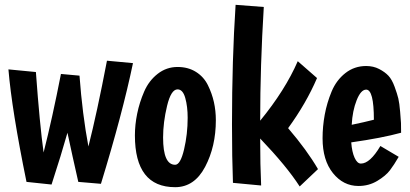

<svg xmlns="http://www.w3.org/2000/svg" viewBox="-20 -751 1701 797"><path d="M399 12 305 4Q280 -106 260 -200Q235 -111 194 15L90 4Q29 -294 15 -463L129 -452Q145 -233 161 -118Q197 -260 233 -444L310 -437Q322 -276 347 -143Q382 -280 424 -499L532 -489Q488 -278 399 12Z M657 -180Q657 -67 707 -67Q729 -67 744 -130.5Q759 -194 759 -262Q759 -309 749 -344.5Q739 -380 717 -380Q690 -380 673.5 -311.5Q657 -243 657 -180ZM540 -189Q540 -233 549.5 -279.5Q559 -326 578.5 -371Q598 -416 634.5 -444.5Q671 -473 717 -473Q761 -473 793.5 -452.5Q826 -432 843 -397.5Q860 -363 868 -327Q876 -291 876 -252Q876 -143 831.5 -58.5Q787 26 707 26Q540 26 540 -189Z M1216 -497 1296 -427Q1251 -322 1176 -219Q1254 -128 1300 -49L1224 23Q1170 -61 1060 -176Q1060 -65 1064 19L947 8Q943 -96 943 -235Q943 -504 958 -731L1075 -722Q1060 -477 1060 -250Q1164 -377 1216 -497Z M1645 -200Q1565 -178 1438 -160Q1441 -120 1452 -96Q1463 -72 1478 -72Q1516 -72 1559 -145L1635 -100Q1616 -67 1598.5 -44Q1581 -21 1546 0Q1511 21 1468 21Q1405 21 1362 -32.5Q1319 -86 1319 -177Q1319 -226 1328 -275Q1337 -324 1356.5 -371Q1376 -418 1413.5 -447.5Q1451 -477 1500 -477Q1530 -477 1554 -464.5Q1578 -452 1592.5 -436.5Q1607 -421 1618 -391Q1629 -361 1633.5 -342Q1638 -323 1641 -287Q1644 -251 1644.5 -240.5Q1645 -230 1645 -200ZM1500 -379Q1478 -379 1460.5 -335Q1443 -291 1440 -233Q1493 -244 1532 -254Q1532 -379 1500 -379Z"/></svg>

Font: Boogaloo
Style: Regular
Weight: 400
Designer: John Vargas Beltran
Foundry: John Vargas Beltran
Version: Version 1.001